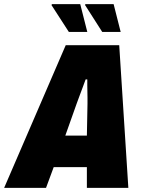

<svg xmlns="http://www.w3.org/2000/svg" viewBox="-59 -906 694 926"><path d="M-39 0 258 -688H516L560 0H360V-100H200L163 0ZM256 -252H360L363 -406Q363 -419 363 -434Q363 -449 362.5 -464.5Q362 -480 362 -495Q362 -510 362 -523H354Q348 -506 340 -485Q332 -464 324.5 -443.5Q317 -423 311 -407ZM273 -752 189 -882 192 -886H328L362 -752ZM434 -752 351 -882 353 -886H489L523 -752Z"/></svg>

Font: Archivo Condensed Black
Style: Italic
Weight: 900
Width: 3
Italic angle: -10°
Designer: Hector Gatti
Foundry: Omnibus-Type
Version: Version 2.001